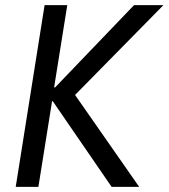

<svg xmlns="http://www.w3.org/2000/svg" viewBox="-20 -725 654 745"><path d="M41 0 153 -705H241L190 -386H194L500 -705H614L253 -338L250 -387L520 0H413L185 -332H182L129 0Z"/></svg>

Font: Nunito Sans 10pt Condensed Medium
Style: Italic
Weight: 500
Width: 3
Italic angle: -9°
Designer: Vernon Adams
Foundry: Vernon Adams
Version: Version 3.101;gftools[0.9.27]